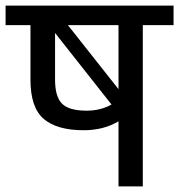

<svg xmlns="http://www.w3.org/2000/svg" viewBox="-30 -667 641 687"><path d="M591 -647V-577H481V0H394V-233Q341 -201 269 -201Q174 -201 126.5 -241.5Q79 -282 79 -382V-577H-10V-647ZM394 -577H213L394 -348ZM280 -271Q330 -271 369 -293L167 -549V-382Q167 -321 192 -296Q217 -271 280 -271Z"/></svg>

Font: Biryani
Style: Regular
Weight: 400
Designer: Dan Reynolds and Mathieu Reguer
Foundry: Dan Reynolds and Mathieu Reguer
Version: Version 1.004; ttfautohint (v1.1) -l 5 -r 5 -G 72 -x 0 -D la